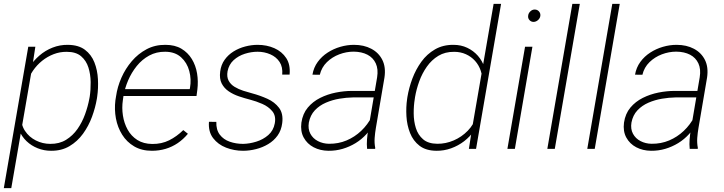

<svg xmlns="http://www.w3.org/2000/svg" viewBox="-28 -770 3745 993"><path d="M139.2 -425.8 30.3 203.1H-8.3L118.2 -528.3H154.8ZM474.6 -270 473.1 -259.8Q465.3 -213.4 447.8 -165.8Q430.2 -118.2 401.4 -78.4Q372.6 -38.6 331.5 -14.2Q290.5 10.3 235.8 9.8Q199.7 9.8 167 -3.2Q134.3 -16.1 109.6 -39.6Q85 -63 71.5 -95Q58.1 -127 60.1 -165L90.8 -348.6Q101.1 -387.7 123 -421.9Q145 -456.1 175.8 -482.7Q206.5 -509.3 244.1 -523.9Q281.7 -538.6 322.8 -538.1Q377.9 -537.6 411.1 -512.7Q444.3 -487.8 460.2 -447.5Q476.1 -407.2 478.5 -360.4Q481 -313.5 474.6 -270ZM434.1 -259.8 436 -270Q441.4 -305.2 440.9 -345.5Q440.4 -385.7 429.2 -421.1Q418 -456.5 391.4 -479.2Q364.7 -502 317.4 -502Q282.2 -502.4 249.8 -490Q217.3 -477.5 189.9 -455.6Q162.6 -433.6 142.6 -404.5Q122.6 -375.5 113.3 -341.3L82.5 -167.5Q80.1 -125 101.3 -93Q122.6 -61 157.5 -43.5Q192.4 -25.9 231.9 -25.9Q278.8 -25.4 313.7 -46.9Q348.6 -68.4 372.8 -103Q397 -137.7 411.9 -179Q426.8 -220.2 434.1 -259.8Z M757.8 9.8Q704.6 9.8 666 -12.9Q627.4 -35.6 603.8 -73.5Q580.1 -111.3 571.5 -157.5Q563 -203.6 568.8 -251L572.3 -272.5Q579.1 -320.8 599.9 -367.9Q620.6 -415 653.6 -453.6Q686.5 -492.2 730.2 -515.4Q773.9 -538.6 827.6 -538.1Q876.5 -538.1 910.2 -518.1Q943.8 -498 964.1 -464.8Q984.4 -431.6 991.2 -390.4Q998 -349.1 992.7 -306.2L988.3 -273.4H595.7L601.1 -309.1H953.1L954.6 -315.4Q962.4 -359.9 950.9 -402.8Q939.5 -445.8 908.4 -473.9Q877.4 -502 826.7 -502.4Q780.8 -502.9 743.7 -482.7Q706.5 -462.4 679.2 -428.5Q651.9 -394.5 634.5 -353.8Q617.2 -313 610.4 -272.5L607.4 -251.5Q601.6 -212.4 607.7 -172.6Q613.8 -132.8 632.1 -99.6Q650.4 -66.4 682.1 -46.1Q713.9 -25.9 759.3 -25.4Q807.6 -24.9 846.9 -44.4Q886.2 -64 919.9 -97.2L943.8 -78.1Q920.4 -49.8 891.4 -30Q862.3 -10.3 828.6 -0.2Q794.9 9.8 757.8 9.8Z M1393.1 -131.8Q1400.4 -170.4 1380.4 -194.6Q1360.4 -218.8 1328.4 -232.7Q1296.4 -246.6 1266.1 -254.4Q1237.3 -261.7 1207.8 -271.7Q1178.2 -281.7 1154.5 -297.9Q1130.9 -314 1118.4 -338.6Q1106 -363.3 1110.8 -399.9Q1115.2 -435.1 1133.8 -460.9Q1152.3 -486.8 1179.9 -503.9Q1207.5 -521 1240 -529.5Q1272.5 -538.1 1304.2 -538.1Q1351.6 -538.1 1390.9 -520.8Q1430.2 -503.4 1452.4 -469.5Q1474.6 -435.5 1469.7 -384.3H1431.6Q1435.1 -423.3 1418 -449.5Q1400.9 -475.6 1370.1 -489Q1339.4 -502.4 1304.2 -502.4Q1271.5 -502.4 1238.3 -491.9Q1205.1 -481.4 1180.4 -459Q1155.8 -436.5 1148.9 -401.4Q1144 -372.6 1154.3 -353Q1164.6 -333.5 1185.1 -321Q1205.6 -308.6 1229.7 -300.8Q1253.9 -293 1276.4 -287.1Q1316.4 -276.4 1354.5 -259.3Q1392.6 -242.2 1415.3 -212.2Q1438 -182.1 1431.6 -133.3Q1426.8 -95.7 1407.5 -68.8Q1388.2 -42 1359.1 -24.7Q1330.1 -7.3 1296.1 1.2Q1262.2 9.8 1229 9.8Q1183.1 9.8 1141.4 -6.3Q1099.6 -22.5 1074.2 -55.7Q1048.8 -88.9 1052.7 -140.1L1090.8 -139.6Q1089.4 -99.1 1108.6 -73.7Q1127.9 -48.3 1160.2 -37.1Q1192.4 -25.9 1229 -25.9Q1262.2 -26.4 1297.6 -37.4Q1333 -48.3 1359.6 -71.5Q1386.2 -94.7 1393.1 -131.8Z M1876 -97.2 1922.4 -370.1Q1929.2 -412.6 1915.5 -442.1Q1901.9 -471.7 1872.3 -487.1Q1842.8 -502.4 1801.3 -502.9Q1763.2 -502.9 1726.6 -489Q1689.9 -475.1 1662.6 -448.5Q1635.3 -421.9 1626 -383.3L1587.9 -383.8Q1594.2 -420.9 1615.2 -449.7Q1636.2 -478.5 1666.5 -498Q1696.8 -517.6 1731.9 -527.8Q1767.1 -538.1 1802.7 -538.1Q1854 -538.1 1892.3 -517.8Q1930.7 -497.6 1949.5 -460Q1968.3 -422.4 1960.4 -369.1L1916 -108.4Q1911.6 -83 1909.7 -56.9Q1907.7 -30.8 1912.6 -5.4L1912.1 0H1870.6Q1868.2 -24.4 1870.1 -48.8Q1872.1 -73.2 1876 -97.2ZM1922.9 -299.8 1918.9 -266.1H1796.4Q1763.7 -265.6 1727.3 -259.5Q1690.9 -253.4 1657.5 -239Q1624 -224.6 1600.3 -199.5Q1576.7 -174.3 1569.3 -136.2Q1564 -103 1577.1 -78.4Q1590.3 -53.7 1616.2 -40.3Q1642.1 -26.9 1673.3 -26.4Q1722.2 -25.9 1764.4 -43.7Q1806.6 -61.5 1840.1 -93.3Q1873.5 -125 1895.5 -167.5L1908.2 -138.7Q1892.6 -104.5 1867.7 -76.9Q1842.8 -49.3 1811.3 -30Q1779.8 -10.7 1744.1 -0.2Q1708.5 10.3 1670.4 9.8Q1627.9 9.3 1594.2 -8.3Q1560.5 -25.9 1542.7 -58.6Q1524.9 -91.3 1530.8 -135.7Q1537.6 -182.1 1563.7 -213.4Q1589.8 -244.6 1627.9 -263.7Q1666 -282.7 1709.2 -291.3Q1752.4 -299.8 1792 -299.8Z M2413.1 -103.5 2524.9 -750H2563.5L2434.1 0H2397ZM2077.6 -258.3 2079.1 -268.6Q2086.9 -315.9 2104.7 -363.5Q2122.6 -411.1 2151.4 -450.9Q2180.2 -490.7 2221.7 -514.6Q2263.2 -538.6 2317.4 -538.1Q2356.4 -538.1 2388.4 -522.9Q2420.4 -507.8 2443.4 -481.7Q2466.3 -455.6 2477.8 -421.4Q2489.3 -387.2 2487.3 -348.6L2457 -166.5Q2447.8 -127.9 2425.5 -95.7Q2403.3 -63.5 2372.6 -39.8Q2341.8 -16.1 2304.9 -2.9Q2268.1 10.3 2229 9.8Q2174.8 9.3 2141.8 -16.1Q2108.9 -41.5 2092.8 -82Q2076.7 -122.6 2074 -169.2Q2071.3 -215.8 2077.6 -258.3ZM2118.7 -268.6 2117.2 -258.3Q2111.3 -223.1 2111.6 -183.1Q2111.8 -143.1 2122.8 -107.7Q2133.8 -72.3 2160.2 -49.6Q2186.5 -26.9 2233.4 -26.4Q2276.9 -25.9 2318.4 -43.7Q2359.9 -61.5 2391.4 -94Q2422.9 -126.5 2435.5 -168.9L2465.8 -341.3Q2468.3 -374.5 2458.5 -403.8Q2448.7 -433.1 2429 -455.1Q2409.2 -477.1 2381.6 -489.5Q2354 -502 2320.8 -502Q2273.9 -502.4 2239 -481.2Q2204.1 -460 2179.7 -425.3Q2155.3 -390.6 2140.4 -349.6Q2125.5 -308.6 2118.7 -268.6Z M2725.6 -528.3 2634.8 0H2596.2L2687.5 -528.3ZM2703.6 -689Q2704.6 -701.2 2714.6 -710.9Q2724.6 -720.7 2737.3 -720.7Q2751 -720.7 2759.5 -710.9Q2768.1 -701.2 2766.6 -688Q2765.1 -675.8 2754.9 -666.5Q2744.6 -657.2 2731.9 -656.7Q2718.8 -656.7 2710.2 -666.3Q2701.7 -675.8 2703.6 -689Z M2970.7 -750 2841.3 0H2802.7L2932.1 -750Z M3177.2 -750 3047.9 0H3009.3L3138.7 -750Z M3544.4 -97.2 3590.8 -370.1Q3597.7 -412.6 3584 -442.1Q3570.3 -471.7 3540.8 -487.1Q3511.2 -502.4 3469.7 -502.9Q3431.6 -502.9 3395 -489Q3358.4 -475.1 3331.1 -448.5Q3303.7 -421.9 3294.4 -383.3L3256.3 -383.8Q3262.7 -420.9 3283.7 -449.7Q3304.7 -478.5 3335 -498Q3365.2 -517.6 3400.4 -527.8Q3435.5 -538.1 3471.2 -538.1Q3522.5 -538.1 3560.8 -517.8Q3599.1 -497.6 3617.9 -460Q3636.7 -422.4 3628.9 -369.1L3584.5 -108.4Q3580.1 -83 3578.1 -56.9Q3576.2 -30.8 3581.1 -5.4L3580.6 0H3539.1Q3536.6 -24.4 3538.6 -48.8Q3540.5 -73.2 3544.4 -97.2ZM3591.3 -299.8 3587.4 -266.1H3464.8Q3432.1 -265.6 3395.8 -259.5Q3359.4 -253.4 3325.9 -239Q3292.5 -224.6 3268.8 -199.5Q3245.1 -174.3 3237.8 -136.2Q3232.4 -103 3245.6 -78.4Q3258.8 -53.7 3284.7 -40.3Q3310.5 -26.9 3341.8 -26.4Q3390.6 -25.9 3432.9 -43.7Q3475.1 -61.5 3508.5 -93.3Q3542 -125 3564 -167.5L3576.7 -138.7Q3561 -104.5 3536.1 -76.9Q3511.2 -49.3 3479.7 -30Q3448.2 -10.7 3412.6 -0.2Q3377 10.3 3338.9 9.8Q3296.4 9.3 3262.7 -8.3Q3229 -25.9 3211.2 -58.6Q3193.4 -91.3 3199.2 -135.7Q3206.1 -182.1 3232.2 -213.4Q3258.3 -244.6 3296.4 -263.7Q3334.5 -282.7 3377.7 -291.3Q3420.9 -299.8 3460.4 -299.8Z"/></svg>

Font: Roboto ExtraLight
Style: Italic
Weight: 250
Designer: Christian Robertson
Foundry: Google
Version: Version 3.009; 2024